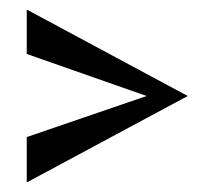

<svg xmlns="http://www.w3.org/2000/svg" viewBox="-20 -436 448 402"><path d="M36 -416 373 -235 36 -54V-149L287 -235L36 -323Z"/></svg>

Font: Darker Grotesque Light ExtraBold
Style: Regular
Weight: 800
Version: Version 1.000;gftools[0.9.28]